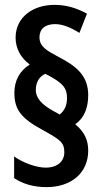

<svg xmlns="http://www.w3.org/2000/svg" viewBox="-20 -844 423 788"><path d="M39 -463C39 -394 67 -358 156 -310C226 -271 244 -260 244 -219C244 -182 216 -156 167 -156C129 -156 72 -177 38 -202V-113C74 -89 118 -76 171 -76C271 -76 342 -133 342 -226C342 -269 327 -302 289 -334C327 -361 342 -403 342 -454C342 -532 295 -572 221 -610C175 -635 142 -651 142 -691C142 -725 165 -745 206 -745C236 -745 269 -732 306 -709L337 -788C290 -813 250 -824 203 -824C117 -824 44 -775 44 -689C44 -646 64 -608 102 -579C60 -553 39 -512 39 -463ZM127 -475C127 -504 140 -530 166 -541C239 -504 255 -483 255 -441C255 -412 245 -390 225 -374L198 -389C155 -413 127 -439 127 -475Z"/></svg>

Font: Noto Sans Malayalam UI ExtraCondensed SemiBold
Style: Regular
Weight: 600
Width: 2
Designer: Jelle Bosma - Monotype Design Team
Foundry: Monotype Imaging Inc.
Version: Version 2.104